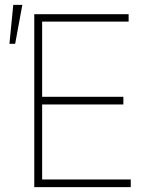

<svg xmlns="http://www.w3.org/2000/svg" viewBox="-20 -765 614 785"><path d="M120.1 -707H505.9V-676.8H152.3V-369.1H484.4V-337.9H152.3V-31.2H514.6V0H120.1ZM34.2 -745.1H71.3L42 -585.9H18.6Z"/></svg>

Font: Pretendard GOV Thin
Style: Regular
Weight: 100
Designer: Base glyphs from Inter by Rasmus Andersson; Hangeul glyphs from Noto Sans CJK(Source Han Sans) by Jang Soo-young and Kan
Foundry: Kil Hyung-jin
Version: Version 1.309